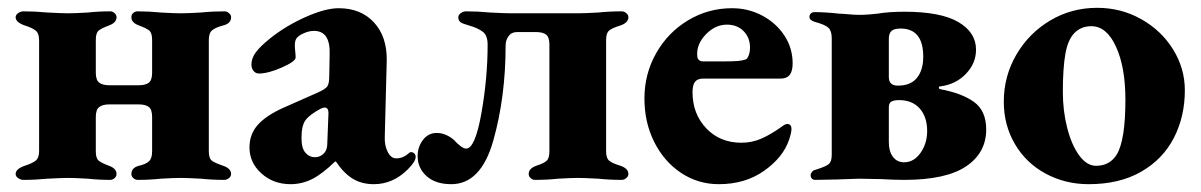

<svg xmlns="http://www.w3.org/2000/svg" viewBox="-20 -457 3071 491"><path d="M20 -12Q20 -25 43 -33Q62 -39 71 -46Q80 -53 80 -71V-354Q80 -372 71 -379Q62 -386 43 -392Q20 -400 20 -413Q20 -419 26.5 -423.5Q33 -428 40 -428Q71 -428 101 -425Q139 -423 155 -423Q171 -423 205 -425Q232 -428 262 -428Q268 -428 273 -423.5Q278 -419 278 -413Q278 -399 259 -392Q240 -385 232.5 -379Q225 -373 225 -355V-271Q225 -252 234 -245.5Q243 -239 259 -239H335Q352 -239 360.5 -245.5Q369 -252 369 -271V-355Q369 -373 361.5 -379Q354 -385 335 -392Q316 -399 316 -413Q316 -420 321 -424Q326 -428 332 -428Q362 -428 391 -425Q425 -423 442 -423Q458 -423 494 -425Q523 -428 554 -428Q560 -428 565.5 -423.5Q571 -419 571 -413Q571 -397 551 -392Q532 -387 523 -380Q514 -373 514 -355V-70Q514 -52 522 -46Q530 -40 551 -33Q571 -26 571 -12Q571 -6 565.5 -1.5Q560 3 554 3Q523 3 494 0Q458 -2 442 -2Q425 -2 391 0Q363 3 332 3Q326 3 321 -1.5Q316 -6 316 -12Q316 -28 335 -33Q353 -37 361 -44.5Q369 -52 369 -70V-158Q369 -177 360.5 -183.5Q352 -190 335 -190H259Q243 -190 234 -183.5Q225 -177 225 -158V-70Q225 -52 232.5 -46Q240 -40 259 -33Q278 -26 278 -12Q278 -6 273 -1.5Q268 3 262 3Q232 3 205 0Q171 -2 155 -2Q139 -2 101 0Q71 3 40 3Q33 3 26.5 -1.5Q20 -6 20 -12Z M618 -80Q618 -114 639.5 -138Q661 -162 706 -182L792 -220Q812 -229 817 -236Q822 -243 822 -263L823 -318Q825 -378 783 -378Q771 -378 758 -372.5Q745 -367 739 -360Q734 -354 734 -341Q734 -334 735 -325.5Q736 -317 736 -310Q736 -300 701 -284.5Q666 -269 642 -269Q634 -269 628.5 -275.5Q623 -282 623 -292Q623 -308 634 -323Q645 -338 671 -359Q711 -391 761.5 -413.5Q812 -436 846 -436Q903 -436 936.5 -399.5Q970 -363 969 -302L964 -108Q963 -85 971.5 -68.5Q980 -52 993 -52Q1011 -52 1025 -65Q1028 -68 1031 -68Q1036 -68 1039.5 -64.5Q1043 -61 1043 -56Q1043 -44 1023 -24Q985 14 936 14Q905 14 882 0Q859 -14 839 -44H837Q804 -12 778 1Q752 14 723 14Q679 14 648.5 -13.5Q618 -41 618 -80ZM811 -68Q817 -76 817 -91L820 -168Q820 -182 810 -182Q806 -182 800 -179Q772 -164 761.5 -150Q751 -136 751 -104Q751 -78 761 -66.5Q771 -55 785 -55Q801 -55 811 -68Z M1048 -58Q1048 -81 1061.5 -99Q1075 -117 1097 -117Q1109 -117 1120.5 -112Q1132 -107 1141 -99Q1149 -90 1157.5 -83.5Q1166 -77 1172 -77Q1195 -77 1211 -167Q1227 -257 1227 -343Q1227 -366 1215 -375.5Q1203 -385 1179 -392Q1164 -396 1158 -400Q1152 -404 1152 -413Q1152 -419 1158.5 -423.5Q1165 -428 1172 -428Q1203 -428 1233 -425Q1271 -423 1287 -423H1458Q1474 -423 1510 -425Q1538 -428 1570 -428Q1576 -428 1581.5 -423.5Q1587 -419 1587 -413Q1587 -399 1567 -392Q1547 -386 1538.5 -379.5Q1530 -373 1530 -355V-70Q1530 -52 1538.5 -45.5Q1547 -39 1567 -33Q1587 -26 1587 -12Q1587 -6 1581.5 -1.5Q1576 3 1570 3Q1539 3 1510 0Q1474 -2 1458 -2Q1441 -2 1407 0Q1379 3 1348 3Q1342 3 1337 -1.5Q1332 -6 1332 -12Q1332 -26 1351 -33Q1370 -39 1377.5 -45.5Q1385 -52 1385 -70V-343Q1385 -362 1376.5 -368.5Q1368 -375 1351 -375H1302Q1288 -375 1280.5 -364.5Q1273 -354 1273 -341Q1273 -209 1241.5 -97.5Q1210 14 1134 14Q1094 14 1071 -6.5Q1048 -27 1048 -58Z M1628 -205Q1628 -268 1658 -321Q1688 -374 1739.5 -405Q1791 -436 1852 -436Q1894 -436 1929.5 -417Q1965 -398 1986 -366Q2007 -334 2007 -295Q2007 -275 1999.5 -265.5Q1992 -256 1976 -256H1778Q1764 -256 1757.5 -248Q1751 -240 1751 -221Q1751 -166 1786 -129Q1821 -92 1876 -92Q1903 -92 1927 -102.5Q1951 -113 1979 -133Q1988 -140 1993 -140Q2004 -140 2004 -127Q2004 -118 1998 -100Q1983 -55 1934.5 -20.5Q1886 14 1818 14Q1765 14 1721.5 -15Q1678 -44 1653 -94Q1628 -144 1628 -205ZM1831 -300Q1855 -300 1866.5 -301Q1878 -302 1887 -305Q1891 -306 1894.5 -315Q1898 -324 1898 -335Q1898 -361 1881.5 -377.5Q1865 -394 1839 -394Q1809 -394 1785 -369Q1761 -344 1763 -315Q1763 -308 1767 -304Q1771 -300 1778 -300Z M2053 -9Q2053 -13 2056.5 -17.5Q2060 -22 2066 -23Q2092 -31 2099.5 -37.5Q2107 -44 2107 -61V-359Q2107 -378 2098.5 -386Q2090 -394 2064 -401Q2050 -405 2050 -414Q2050 -419 2053.5 -422.5Q2057 -426 2063 -426Q2091 -426 2127 -422Q2134 -422 2149.5 -420.5Q2165 -419 2178 -419Q2189 -419 2202.5 -420Q2216 -421 2223 -422Q2253 -427 2293 -427Q2386 -427 2431 -400.5Q2476 -374 2476 -330Q2476 -295 2450 -268Q2424 -241 2384 -236Q2381 -236 2381 -233Q2381 -230 2384 -229Q2439 -219 2470.5 -196.5Q2502 -174 2502 -126Q2502 -66 2450.5 -31.5Q2399 3 2292 3Q2268 3 2232 1L2176 0L2119 2L2065 3Q2059 3 2056 -0.5Q2053 -4 2053 -9ZM2341 -312Q2341 -384 2283 -384Q2267 -384 2260 -378Q2253 -372 2253 -358V-260Q2253 -238 2276 -238Q2309 -238 2325 -258Q2341 -278 2341 -312ZM2351 -122Q2351 -158 2332 -179.5Q2313 -201 2279 -201Q2267 -201 2260 -197.5Q2253 -194 2253 -182V-93Q2253 -70 2263.5 -56Q2274 -42 2292 -42Q2317 -42 2334 -66Q2351 -90 2351 -122Z M2547 -197Q2547 -262 2579 -317Q2611 -372 2665.5 -404.5Q2720 -437 2786 -437Q2847 -437 2898.5 -408Q2950 -379 2980 -330.5Q3010 -282 3010 -226Q3010 -159 2982 -104.5Q2954 -50 2898.5 -18Q2843 14 2764 14Q2704 14 2654 -13Q2604 -40 2575.5 -88.5Q2547 -137 2547 -197ZM2836 -62Q2858 -99 2858 -202Q2858 -285 2834 -337.5Q2810 -390 2771 -390Q2745 -390 2728 -373Q2711 -356 2704.5 -319.5Q2698 -283 2698 -222Q2698 -174 2709 -130.5Q2720 -87 2739.5 -60Q2759 -33 2783 -33Q2818 -33 2836 -62Z"/></svg>

Font: EB Garamond ExtraBold
Style: Regular
Weight: 800
Designer: Georg Duffner and Octavio Pardo
Foundry: Georg Duffner
Version: Version 1.000